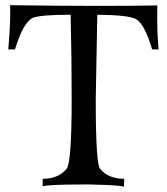

<svg xmlns="http://www.w3.org/2000/svg" viewBox="-20 -720 645 742"><path d="M593 -529H568Q538 -630 504 -647Q474 -662 356 -663Q350 -349 350 -336Q350 -86 367 -67Q399 -29 460 -29L459 2Q450 -3 381.5 -5.5Q313 -8 298 -7Q168 -7 145 0V-29Q205 -29 237 -67Q257 -90 257 -336Q257 -500 253 -663Q141 -663 109 -652Q70 -636 38 -529H12Q22 -645 19 -700Q381 -695 588 -699Q586 -595 593 -529Z"/></svg>

Font: GFS Artemisia
Style: Regular
Weight: 400
Designer: Takis Katsoulidis and George D. Matthiopoulos
Foundry: Takis Katsoulidis and George D. Matthiopoulos
Version: Version 1.0